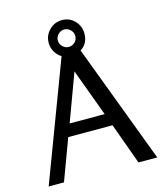

<svg xmlns="http://www.w3.org/2000/svg" viewBox="-122 -926 874 1018"><g transform="rotate(-15 315.5 -417.0)"><path d="M614 0H511L429 -226H186L102 0H18L263 -650Q241 -663 228 -686Q215 -709 215 -735Q215 -776 244 -805Q273 -834 314 -834Q355 -834 383 -805Q411 -776 411 -735Q411 -679 368 -653ZM361 -735Q361 -754 346.5 -768.5Q332 -783 313 -783Q294 -783 279.5 -768.5Q265 -754 265 -735Q265 -716 279.5 -701.5Q294 -687 313 -687Q333 -687 347 -701Q361 -715 361 -735ZM404 -294 308 -554 212 -294Z"/></g></svg>

Font: Rosario
Style: Regular
Weight: 400
Designer: Hector Gatti
Foundry: Omnibus-Type
Version: Version 1.004